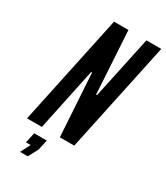

<svg xmlns="http://www.w3.org/2000/svg" viewBox="-224 -828 959 1109"><g transform="rotate(30 255.5 -273.5)"><path d="M235 -383 233 -417H227L139 0H40L196 -735H292L315 -352L317 -318H323L412 -735H511L355 0H259ZM188 123 153 188H102L135 123H104L119 54H203Z"/></g></svg>

Font: League Gothic Italic
Style: Regular
Weight: 400
Designer: Tyler Finck
Foundry: The League of Moveable Type
Version: Version 1.001;PS 001.001;hotconv 1.0.56;makeotf.lib2.0.21325